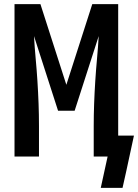

<svg xmlns="http://www.w3.org/2000/svg" viewBox="-20 -755 666 926"><path d="M466 151 499 0H432V-147Q432 -201 434 -255.5Q436 -310 439.5 -364.5Q443 -419 448 -473Q453 -527 456 -581L340 -221H260L144 -581Q147 -527 152 -473Q157 -419 160.5 -364.5Q164 -310 166 -255.5Q168 -201 168 -147V0H50V-735H175L300 -346L425 -735H550V-101H626L588 75L571 151Z"/></svg>

Font: Iosevka Custom Extended
Style: Bold
Weight: 700
Width: 7
Monospace: yes
Designer: Belleve Invis
Foundry: Belleve Invis
Version: Version 11.2.4; ttfautohint (v1.8.4)